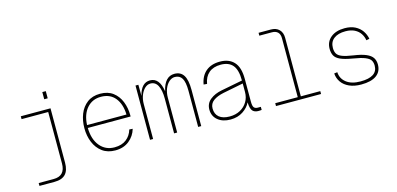

<svg xmlns="http://www.w3.org/2000/svg" viewBox="-74 -1186 3749 1811"><g transform="rotate(-15 1800.0 -280.0)"><path d="M130 150V122H276Q390 122 390 0V-502H130V-530H420V0Q420 76 385 113Q350 150 276 150ZM385 -628V-698H419V-628Z M910 12Q834 12 783 -26Q732 -64 706 -127Q680 -190 680 -265Q680 -340 705 -403Q730 -466 780.5 -504Q831 -542 906 -542Q982 -542 1031.5 -504.5Q1081 -467 1105.5 -405.5Q1130 -344 1130 -272V-260H712Q714 -148 768 -83Q822 -18 910 -18Q981 -18 1025.5 -53Q1070 -88 1086 -145L1119 -143Q1100 -76 1045.5 -32Q991 12 910 12ZM712 -288H1097Q1094 -390 1045 -451Q996 -512 906 -512Q822 -512 769.5 -452Q717 -392 712 -288Z M1250 0V-530H1278L1279 -421Q1308 -542 1394 -542Q1485 -542 1506 -406Q1537 -542 1632 -542Q1692 -542 1721 -497Q1750 -452 1750 -354V0H1720V-352Q1720 -438 1697.5 -475Q1675 -512 1628 -512Q1598 -512 1572 -489Q1546 -466 1530.5 -427Q1515 -388 1515 -340V0H1485V-340Q1485 -421 1461.5 -466.5Q1438 -512 1390 -512Q1360 -512 1335 -488.5Q1310 -465 1295 -426Q1280 -387 1280 -340V0Z M2034 12Q1958 12 1911 -27Q1864 -66 1864 -130Q1864 -190 1909.5 -226.5Q1955 -263 2025 -276L2232 -316Q2232 -420 2193 -466Q2154 -512 2076 -512Q2004 -512 1960.5 -475Q1917 -438 1906 -370L1873 -373Q1887 -454 1939 -498Q1991 -542 2076 -542Q2165 -542 2213.5 -489Q2262 -436 2262 -326V-102Q2262 -58 2274 -44Q2286 -30 2310 -30H2340V0Q2336 1 2325 1.5Q2314 2 2306 2Q2272 2 2252.5 -18.5Q2233 -39 2230 -103Q2208 -56 2156.5 -22Q2105 12 2034 12ZM2034 -18Q2093 -18 2137.5 -42.5Q2182 -67 2207 -109Q2232 -151 2232 -204V-287L2034 -248Q1971 -235 1933.5 -207.5Q1896 -180 1896 -132Q1896 -77 1932 -47.5Q1968 -18 2034 -18Z M2480 0V-28H2700V-604Q2700 -642 2680 -662Q2660 -682 2622 -682H2500V-710H2620Q2671 -710 2700.5 -680.5Q2730 -651 2730 -600V-28H2920V0Z M3311 12Q3243 12 3194.5 -10Q3146 -32 3119.5 -70Q3093 -108 3090 -155L3121 -159Q3124 -96 3174 -57Q3224 -18 3311 -18Q3478 -18 3478 -128Q3478 -157 3466 -178.5Q3454 -200 3414.5 -216.5Q3375 -233 3294 -246Q3217 -259 3177 -277.5Q3137 -296 3122.5 -323.5Q3108 -351 3108 -390Q3108 -459 3158.5 -500.5Q3209 -542 3294 -542Q3354 -542 3396 -520.5Q3438 -499 3462.5 -463.5Q3487 -428 3495 -385L3464 -379Q3459 -414 3439 -444.5Q3419 -475 3383 -493.5Q3347 -512 3294 -512Q3222 -512 3181 -480.5Q3140 -449 3140 -390Q3140 -355 3153.5 -333Q3167 -311 3203.5 -297Q3240 -283 3308 -273Q3386 -262 3430 -243Q3474 -224 3492 -196.5Q3510 -169 3510 -130Q3510 -61 3459 -24.5Q3408 12 3311 12Z"/></g></svg>

Font: Geist Mono Thin
Style: Regular
Weight: 100
Monospace: yes
Designer: Basement.studio, Andrés Briganti, Mateo Zaragoza
Foundry: Basement.studio, Vercel, Andrés Briganti, Guido Ferreyra, Mateo Zaragoza
Version: Version 1.500; ttfautohint (v1.8.4.7-5d5b)